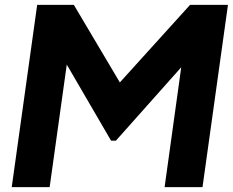

<svg xmlns="http://www.w3.org/2000/svg" viewBox="-20 -765 952 785"><path d="M28 0 132 -745H282L470 -428L757 -745H912L808 0H653L721 -490L454 -190H434L253 -501L183 0Z"/></svg>

Font: Plus Jakarta Sans ExtraBold
Style: Italic
Weight: 800
Italic angle: -8°
Designer: Gumpita Rahayu
Foundry: Tokotype
Version: Version 2.071; ttfautohint (v1.8.4.7-5d5b);gftools[0.9.29]